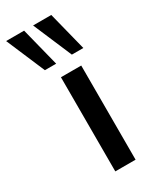

<svg xmlns="http://www.w3.org/2000/svg" viewBox="-252 -814 707 869"><g transform="rotate(-30 102.0 -379.0)"><path d="M77 0V-492H183V0ZM171 -556 85 -758H180L231 -556ZM30 -556 -56 -758H38L89 -556Z"/></g></svg>

Font: NunitoSans_10ptSemiBold
Style: Regular
Weight: 600
Designer: Vernon Adams
Foundry: Vernon Adams
Version: Version 3.101;gftools[0.9.27]